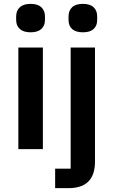

<svg xmlns="http://www.w3.org/2000/svg" viewBox="-20 -766 583 986"><path d="M63 -663.1V-682.1Q63 -711.4 81.8 -728.8Q100.6 -746.1 137.2 -746.1Q173.8 -746.1 192.4 -728.8Q210.9 -711.4 210.9 -682.1V-663.1Q210.9 -634.3 192.4 -617.2Q173.8 -600.1 137.2 -600.1Q100.6 -600.1 81.8 -617.2Q63 -634.3 63 -663.1ZM405.8 -600.1Q368.7 -600.1 350.3 -616.9Q332 -633.8 332 -663.1V-682.1Q332 -711.4 350.3 -728.8Q368.7 -746.1 405.8 -746.1Q442.4 -746.1 460.7 -728.8Q479 -711.4 479 -682.1V-663.1Q479 -633.8 460.7 -616.9Q442.4 -600.1 405.8 -600.1ZM74.2 0V-522H200.2V0ZM263.2 200.2V100.1H342.8V-522H467.8V64Q467.8 200.2 332 200.2Z"/></svg>

Font: Anuphan SemiBold
Style: Bold
Weight: 600
Designer: Mike Abbink, Paul van der Laan, Pieter van Rosmalen, Mint Tantisuwanna
Foundry: Bold Monday; Cadson Demak
Version: Version 3.002;hotconv 1.0.109;makeotfexe 2.5.65596